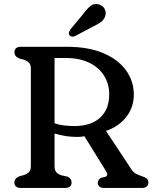

<svg xmlns="http://www.w3.org/2000/svg" viewBox="-20 -932 756 952"><path d="M643.5 -463Q643.5 -400 606 -352Q568.5 -304 505.5 -283L630 -94.5Q639.5 -79.5 652 -72Q664.5 -64.5 680.5 -59.5Q700.5 -53 708 -46.2Q715.5 -39.5 715.5 -27.5Q715.5 0 682.5 0H497Q465 0 465 -27.5Q465 -42 483 -51L500 -54.5Q519.5 -60 506 -83L398.5 -256.5Q381 -253 364.5 -253Q304 -253 250.5 -270V-108Q250.5 -87.5 259.8 -77.5Q269 -67.5 285.5 -62.5L314 -56.5Q335 -47.5 335 -27.5Q335 0 302 0H84.5Q51.5 0 51.5 -27.5Q51.5 -48 76 -58L98 -64Q114 -69 123.5 -78.8Q133 -88.5 133 -108V-592Q133 -611.5 123.5 -621.2Q114 -631 98 -636L76 -642Q51.5 -652 51.5 -672.5Q51.5 -700 84.5 -700H311.5Q417.5 -700 491.5 -668.8Q565.5 -637.5 604.5 -583.8Q643.5 -530 643.5 -463ZM250.5 -644.5V-320.5Q276 -312 302.2 -309.5Q328.5 -307 349 -307Q430.5 -307 476 -348.2Q521.5 -389.5 521.5 -464Q521.5 -516 495.8 -557Q470 -598 421.8 -621.2Q373.5 -644.5 306 -644.5ZM392.5 -862.5Q411.5 -888.5 429.2 -902.8Q447 -917 471 -910Q490.5 -904 499 -887.5Q507.5 -871 502 -853.5Q497 -836 482.8 -824.5Q468.5 -813 444.5 -802L352 -753Q345 -749.5 337 -750.5Q329 -751.5 324.5 -757Q319.5 -763.5 321.8 -770.8Q324 -778 328.5 -785.5Z"/></svg>

Font: Fraunces 9pt SuperSoft
Style: Regular
Weight: 400
Version: Version 1.000;[b76b70a41]